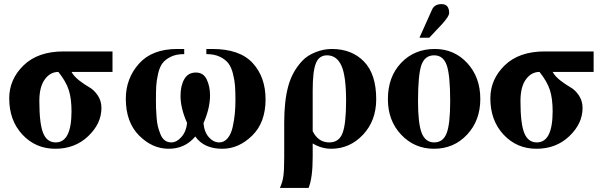

<svg xmlns="http://www.w3.org/2000/svg" viewBox="-20 -712 2956 937"><path d="M529 -461V-361H329Q341 -339 367 -319Q393 -299 416 -286Q439 -273 457 -246.5Q475 -220 475 -185Q475 -109 410.5 -47.5Q346 14 250 14Q154 14 89.5 -55Q25 -124 25 -232Q25 -325 95 -393Q165 -461 290 -461ZM329 -169Q329 -230 316 -271.5Q303 -313 265 -361Q225 -361 198.5 -324.5Q172 -288 172 -219Q172 -109 190.5 -63Q209 -17 252 -17Q329 -17 329 -169Z M987 -448V-473H1016Q1150 -473 1213 -404.5Q1276 -336 1276 -227Q1276 -114 1210.5 -50Q1145 14 1065 14Q975 14 933 -46Q883 14 803 14Q723 14 658.5 -51Q594 -116 594 -230Q594 -329 658 -401Q722 -473 845 -473H879V-448Q840 -448 813.5 -435Q787 -422 773 -403.5Q759 -385 751.5 -352Q744 -319 742.5 -293Q741 -267 741 -224Q741 -200 741.5 -185Q742 -170 744 -141.5Q746 -113 750.5 -95Q755 -77 763 -57Q771 -37 784.5 -27Q798 -17 816 -17Q842 -17 865.5 -43.5Q889 -70 893 -112Q861 -184 861 -244Q861 -294 879.5 -326Q898 -358 936 -358Q973 -358 989 -324Q1005 -290 1005 -247Q1005 -183 973 -111Q977 -67 999.5 -42Q1022 -17 1050 -17Q1074 -17 1091 -37.5Q1108 -58 1115.5 -92Q1123 -126 1126 -157.5Q1129 -189 1129 -224Q1129 -265 1127 -292.5Q1125 -320 1117 -352Q1109 -384 1094.5 -403Q1080 -422 1053 -435Q1026 -448 987 -448Z M1596 14H1597Q1549 14 1506 -12V54Q1506 156 1486 205H1346Q1359 177 1363 147Q1367 117 1367 55V-113Q1367 -220 1387 -292.5Q1407 -365 1457 -417Q1481 -442 1520.5 -457.5Q1560 -473 1599 -473Q1697 -473 1756.5 -411.5Q1816 -350 1816 -228Q1816 -123 1751.5 -54.5Q1687 14 1596 14ZM1506 -271V-72Q1533 -17 1587 -17Q1634 -17 1651.5 -62Q1669 -107 1669 -220Q1669 -342 1646 -392Q1623 -442 1576 -442Q1537 -442 1521.5 -403Q1506 -364 1506 -271Z M2027 -528 2088 -664Q2100 -692 2135 -692Q2172 -692 2172 -648Q2172 -633 2138 -595L2075 -528ZM2324 -229Q2324 -124 2259.5 -55Q2195 14 2098 14Q2003 14 1938 -54.5Q1873 -123 1873 -228Q1873 -337 1937.5 -405Q2002 -473 2102 -473Q2197 -473 2260.5 -404Q2324 -335 2324 -229ZM2177 -218Q2177 -346 2160 -394Q2143 -442 2099 -442Q2053 -442 2036.5 -394.5Q2020 -347 2020 -218Q2020 -109 2038 -63Q2056 -17 2099 -17Q2142 -17 2159.5 -61.5Q2177 -106 2177 -218Z M2877 -461V-361H2677Q2689 -339 2715 -319Q2741 -299 2764 -286Q2787 -273 2805 -246.5Q2823 -220 2823 -185Q2823 -109 2758.5 -47.5Q2694 14 2598 14Q2502 14 2437.5 -55Q2373 -124 2373 -232Q2373 -325 2443 -393Q2513 -461 2638 -461ZM2677 -169Q2677 -230 2664 -271.5Q2651 -313 2613 -361Q2573 -361 2546.5 -324.5Q2520 -288 2520 -219Q2520 -109 2538.5 -63Q2557 -17 2600 -17Q2677 -17 2677 -169Z"/></svg>

Font: STIX
Style: Bold
Weight: 700
Designer: MicroPress Inc., with final additions and corrections provided by Coen Hoffman, Elsevier (retired)
Version: Version 1.1.1